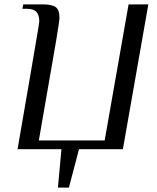

<svg xmlns="http://www.w3.org/2000/svg" viewBox="-20 -680 716 875"><path d="M260 0H60L120 -348Q130 -409 144.5 -492Q159 -575 159 -583Q159 -611 146 -625.5Q133 -640 102 -640H82L86 -660H176Q217 -660 234 -647.5Q251 -635 251 -599Q251 -585 235.5 -492.5Q220 -400 157 -40H457L566 -660H656L540 0H340L294 175H244Z"/></svg>

Font: Philosopher
Style: Italic
Weight: 400
Italic angle: -10°
Designer: Jovanny Lemonad
Foundry: Jovanny Lemonad
Version: Version 2.000